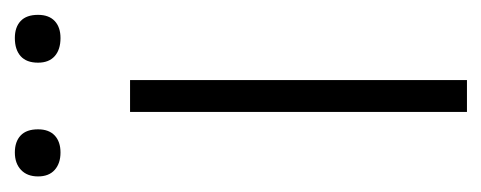

<svg xmlns="http://www.w3.org/2000/svg" viewBox="-220 -444 664 265"><g transform="rotate(-90 112.5 -312.0)"><path d="M1 -592Q1 -607 10 -615.5Q19 -624 34 -624Q49 -624 57.5 -616Q66 -608 66 -592Q66 -577 57.5 -569Q49 -561 34 -561Q19 -561 10 -569Q1 -577 1 -592ZM158 -592Q158 -608 167 -616Q176 -624 192 -624Q207 -624 215.5 -616Q224 -608 224 -592Q224 -577 215.5 -569Q207 -561 192 -561Q176 -561 167 -569Q158 -577 158 -592ZM90 -465H134V0H90Z"/></g></svg>

Font: Athiti Light
Style: Regular
Weight: 300
Designer: CadsonDemak Team
Foundry: CadsonDemak
Version: Version 1.033